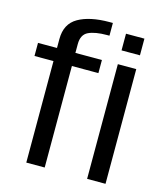

<svg xmlns="http://www.w3.org/2000/svg" viewBox="-116 -875 819 962"><g transform="rotate(15 293.0 -394.0)"><path d="M111.5 0H207V-526.5H344.5V-594.5H207V-640.5Q207 -689.5 241.2 -705.8Q275.5 -722 337 -722H349.5V-788H332Q230.5 -788 171 -754Q111.5 -720 111.5 -641V-594.5H13V-526.5H111.5ZM427 0H522.5V-595H427ZM427 -753V-666.5H522.5V-753Z"/></g></svg>

Font: Anybody SemiCondensed
Style: Regular
Weight: 400
Width: 4
Version: Version 1.113;gftools[0.9.25]